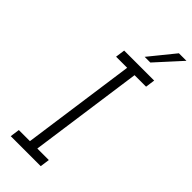

<svg xmlns="http://www.w3.org/2000/svg" viewBox="-284 -919 955 955"><g transform="rotate(45 194.0 -441.5)"><path d="M42 -50 35 0H246L253 -50H172L256 -650H337L344 -700H133L126 -650H204L120 -50ZM227 -750H267Q303 -789 327.5 -816.5Q352 -844 388 -883H335Q308 -850 281 -816.5Q254 -783 227 -750Z"/></g></svg>

Font: Josefin Slab Medium
Style: Italic
Weight: 500
Italic angle: -12°
Version: Version 2.000